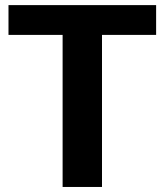

<svg xmlns="http://www.w3.org/2000/svg" viewBox="-20 -742 651 762"><path d="M228.5 0V-603.5H13.7V-721.7H599.6V-603.5H384.8V0Z"/></svg>

Font: FreeUniversal
Style: Bold
Weight: 700
Version: Version 1.001 March 22, 2017